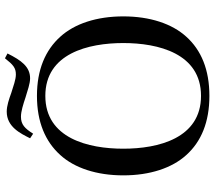

<svg xmlns="http://www.w3.org/2000/svg" viewBox="-64 -766 845 756"><g transform="rotate(-90 358.0 -388.5)"><path d="M191 -692 209 -680C230 -713 245 -728 276 -728C297 -728 325 -719 352 -710C379 -702 406 -692 427 -692C473 -692 498 -727 525 -781L506 -791C480 -758 468 -748 442 -748C422 -748 396 -758 370 -766C345 -775 319 -784 296 -784C236 -784 210 -730 191 -692ZM45 -325C45 -220 74 -133 125 -77C178 -18 255 14 358 14C461 14 538 -18 591 -77C642 -133 671 -220 671 -325C671 -430 642 -517 591 -573C538 -632 461 -665 358 -665C255 -665 178 -632 125 -573C74 -517 45 -430 45 -325ZM150 -325C150 -463 191 -632 358 -632C525 -632 566 -463 566 -325C566 -187 525 -19 358 -19C191 -19 150 -187 150 -325Z"/></g></svg>

Font: erewhon
Style: Regular
Weight: 400
Version: Version 1.0.0